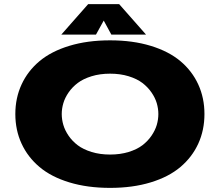

<svg xmlns="http://www.w3.org/2000/svg" viewBox="-20 -902 1090 933"><path d="M689.5 -734H521L484 -802L446.5 -734H278L408.5 -882H559ZM515 11Q404.5 11 316.8 -15.8Q229 -42.5 172 -90.5Q115 -138.5 84.8 -204Q54.5 -269.5 54.5 -348Q54.5 -426 84.8 -491.5Q115 -557 172 -604.8Q229 -652.5 316.8 -679.2Q404.5 -706 515 -706Q625 -706 712.5 -679.2Q800 -652.5 856.8 -604.8Q913.5 -557 943.5 -491.5Q973.5 -426 973.5 -348Q973.5 -269.5 943.5 -204Q913.5 -138.5 856.8 -90.5Q800 -42.5 712.5 -15.8Q625 11 515 11ZM749.5 -348Q749.5 -374 741.8 -400.5Q734 -427 716 -453Q698 -479 671.8 -499Q645.5 -519 605 -531.5Q564.5 -544 515 -544Q465.5 -544 425 -531.5Q384.5 -519 358 -499Q331.5 -479 313.5 -453Q295.5 -427 287.8 -400.5Q280 -374 280 -348Q280 -321.5 287.8 -295Q295.5 -268.5 313.5 -242.2Q331.5 -216 358 -196Q384.5 -176 425 -163.5Q465.5 -151 515 -151Q564.5 -151 605 -163.5Q645.5 -176 671.8 -196Q698 -216 716 -242.2Q734 -268.5 741.8 -295Q749.5 -321.5 749.5 -348Z"/></svg>

Font: League Mono Extended ExtraBold
Style: Regular
Weight: 800
Width: 9
Designer: Tyler Finck
Foundry: The League of Moveable Type / Tyler Finck
Version: Version 2.210